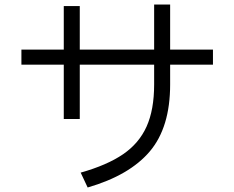

<svg xmlns="http://www.w3.org/2000/svg" viewBox="-20 -807 1040 852"><path d="M925 -587V-520H735V-432Q735 -242 645 -135.5Q555 -29 369 25L338 -41Q455 -74 526 -122.5Q597 -171 630.5 -245.5Q664 -320 664 -432V-520H334V-279H263V-520H75V-587H263V-780H334V-587H664V-787H735V-587Z"/></svg>

Font: IBM Plex Sans JP
Style: Regular
Weight: 400
Designer: Mike Abbink; Paul van der Laan; Pieter van Rosmalen; Wujin Sim; Yejin Wi; Jinhee Kim; Boomi Park; Yona Kim; Kichan Ma
Foundry: Sandoll Inc.
Version: Version 1.001